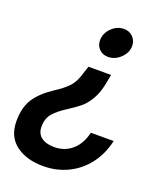

<svg xmlns="http://www.w3.org/2000/svg" viewBox="-173 -662 799 966"><g transform="rotate(20 226.5 -179.0)"><path d="M390 -506Q390 -470 360.5 -441.5Q331 -413 294 -413Q265 -413 246.5 -431.5Q228 -450 228 -478Q228 -516 257 -544.5Q286 -573 323 -573Q352 -573 371 -553.5Q390 -534 390 -506ZM332 -290Q322 -235 301 -198.5Q280 -162 255.5 -141.5Q231 -121 193 -97Q146 -67 123 -40Q100 -13 100 31Q100 68 125.5 87Q151 106 195 106Q250 106 289.5 72Q329 38 344 -25H466Q449 50 407 104Q365 158 305 186.5Q245 215 175 215Q85 215 28.5 172.5Q-28 130 -28 48Q-28 -26 2 -72.5Q32 -119 97 -162Q141 -190 166.5 -217Q192 -244 205 -291L219 -333H340Z"/></g></svg>

Font: Open Sauce Sans
Style: Bold Italic
Weight: 700
Italic angle: -10°
Designer: Alfredo Marco Pradil
Foundry: Creative Sauce Fz LLC
Version: Version 1.477